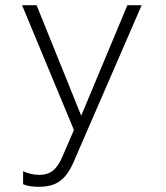

<svg xmlns="http://www.w3.org/2000/svg" viewBox="-20 -501 640 740"><path d="M129 219Q115 219 99 217Q83 215 69 209V159Q82 165 98.5 169Q115 173 133 173Q163 173 183.5 157Q204 141 220 104L265 0L65 -481H121L293 -55L471 -481H526L263 125Q248 159 230 179.5Q212 200 188 209.5Q164 219 129 219Z"/></svg>

Font: Red Hat Mono
Style: Regular
Weight: 300
Monospace: yes
Designer: Pentagram, MCKL
Foundry: Pentagram, MCKL
Version: Version 1.023